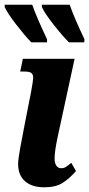

<svg xmlns="http://www.w3.org/2000/svg" viewBox="-23 -786 379 816"><path d="M54 -89Q54 -107 62.5 -155Q71 -203 82 -258L109 -395Q118 -444 118 -455Q118 -470 110 -476Q102 -482 80 -482H63L74 -536H294L224 -213Q209 -145 209 -112Q209 -93 216.5 -82Q224 -71 237 -71Q247 -71 253.5 -74.5Q260 -78 268 -84.5Q276 -91 280 -94L300 -59Q271 -26 242 -8Q213 10 165 10Q112 10 83 -16Q54 -42 54 -89ZM-3 -756V-766H114Q131 -716 177 -619V-606H110Q81 -636 44.5 -683.5Q8 -731 -3 -756ZM155 -756V-766H273Q294 -707 336 -619L335 -606H270Q241 -635 203.5 -683Q166 -731 155 -756Z"/></svg>

Font: Noto Serif CondExtraBold
Style: Italic
Weight: 800
Width: 3
Italic angle: -12°
Designer: Monotype Design Team
Foundry: Monotype Imaging Inc.
Version: Version 1.001